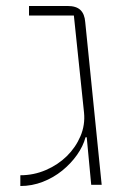

<svg xmlns="http://www.w3.org/2000/svg" viewBox="-20 -618 438 642"><path d="M270 -159H266Q258 -129 237.5 -100Q217 -71 188 -47.5Q159 -24 123 -10Q87 4 48 4V-32Q93 -32 133.5 -49.5Q174 -67 203.5 -96Q233 -125 249 -162.5Q265 -200 261 -241L227 -566H77V-598H206Q235 -598 249 -584.5Q263 -571 265 -544L320 0H285Z"/></svg>

Font: IBM Plex Sans Hebrew ExtraLight
Style: Regular
Weight: 200
Designer: Mike Abbink, Paul van der Laan, Pieter van Rosmalen, Yanek Iontef
Foundry: Bold Monday
Version: Version 1.2